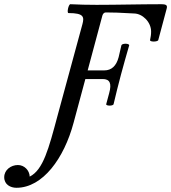

<svg xmlns="http://www.w3.org/2000/svg" viewBox="-215 -686 812 911"><path d="M-137 205C-12 205 89 65 134 -103L190 -311H272C306 -311 316 -291 303 -244L289 -192C286 -183 322 -182 324 -192C334 -237 347 -285 359 -332C372 -379 384 -424 398 -471C398 -481 364 -481 361 -471L348 -415C337 -373 314 -352 280 -352H201L271 -613C274 -622 280 -627 287 -627C315 -627 358 -626 422 -622C461 -621 502 -582 502 -536C502 -522 500 -510 497 -496C495 -486 534 -487 536 -496L575 -642C581 -661 575 -666 549 -666C447 -666 345 -663 243 -663C200 -663 159 -664 119 -666C110 -666 101 -624 110 -624C184 -624 185 -605 176 -571L58 -137C16 20 -10 120 -74 152C-75 122 -100 97 -130 97C-163 97 -195 120 -195 155C-195 190 -165 205 -137 205Z"/></svg>

Font: Junicode Two Beta SemiCondensed Medium
Style: Italic
Weight: 500
Width: 4
Italic angle: -10°
Version: Version 1.063